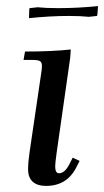

<svg xmlns="http://www.w3.org/2000/svg" viewBox="-20 -610 345 637"><path d="M58.1 -411.1 63 -439Q151.4 -439 214.8 -445.8L212.9 -418L168 -104Q163.1 -68.8 163.1 -58.1Q163.1 -35.2 175.8 -35.2Q194.8 -35.2 210 -64.9L221.2 -86.9L244.1 -76.2L232.9 -54.2Q201.7 6.8 132.8 6.8Q104 6.8 88.6 -7.1Q73.2 -21 73.2 -47.9Q73.2 -71.8 78.1 -105L116.2 -363.8Q119.1 -380.9 119.1 -391.1Q119.1 -402.8 112.8 -407Q106.4 -411.1 88.9 -411.1ZM76.2 -549.8 77.1 -578.1 78.1 -583 105 -585.9Q131.8 -583 172.9 -583Q238.3 -583 305.2 -589.8L303.2 -562L301.8 -557.1L274.9 -554.2Q248 -557.1 208 -557.1Q147.5 -557.1 76.2 -549.8Z"/></svg>

Font: Dihjauti
Style: Bold Italic
Weight: 700
Italic angle: -9°
Designer: T. Christopher White
Version: Version 3.0.0